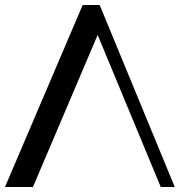

<svg xmlns="http://www.w3.org/2000/svg" viewBox="-20 -750 721 770"><path d="M379.7 -730 680.9 0H624.7L361.6 -634.1L379.3 -627.9L112.1 0H0L311.6 -730Z"/></svg>

Font: Savate ExtraLight
Style: Regular
Weight: 200
Designer: Max Esnée
Foundry: Plomb Type
Version: Version 2.000